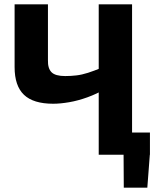

<svg xmlns="http://www.w3.org/2000/svg" viewBox="-20 -710 715 881"><path d="M224 -234Q133 -234 90 -275Q47 -316 47 -402V-690H200V-434Q199 -396 216.5 -378.5Q234 -361 279 -361Q305 -361 330.5 -364Q356 -367 384 -376Q412 -385 448 -400L463 -302Q424 -279 381 -263.5Q338 -248 297.5 -241Q257 -234 224 -234ZM548 151 547 -7H668L656 151ZM466 0V-102H668V0ZM433 0V-690H586V0Z"/></svg>

Font: Exo 2
Style: Bold
Weight: 700
Designer: Natanael Gama
Foundry: Natanael Gama
Version: Version 2.010